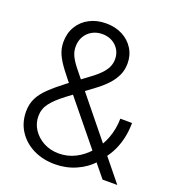

<svg xmlns="http://www.w3.org/2000/svg" viewBox="-135 -840 863 953"><g transform="rotate(20 296.5 -363.0)"><path d="M262.2 9.3Q196.3 9.3 146 -16.4Q95.7 -42 67.1 -86.7Q38.6 -131.3 38.6 -188.5Q38.6 -227.1 53.7 -258.1Q68.8 -289.1 100.8 -319.8Q132.8 -350.6 183.1 -388.7L293.5 -470.7Q313 -485.8 329.3 -502.7Q345.7 -519.5 355.5 -539.3Q365.2 -559.1 365.2 -582.5Q365.2 -623.5 336.7 -651.1Q308.1 -678.7 263.7 -678.7Q234.4 -678.7 210.7 -665.5Q187 -652.3 173.3 -628.9Q159.7 -605.5 159.7 -575.2Q159.7 -549.8 170.2 -527.3Q180.7 -504.9 202.4 -477.3Q224.1 -449.7 256.8 -409.7L588.9 0H511.2L221.7 -355Q177.7 -408.2 149.9 -444.6Q122.1 -481 108.4 -511.2Q94.7 -541.5 94.7 -575.7Q94.7 -623 116.5 -658.9Q138.2 -694.8 176.3 -714.8Q214.4 -734.9 263.7 -734.9Q313 -734.9 350.3 -715.3Q387.7 -695.8 409.2 -661.6Q430.7 -627.4 430.7 -583.5Q430.7 -549.8 417.7 -521.5Q404.8 -493.2 382.3 -468.8Q359.9 -444.3 331.1 -422.4L199.7 -324.2Q150.4 -287.1 127.2 -256.3Q104 -225.6 104 -187.5Q104 -148.9 125 -117.2Q146 -85.4 181.6 -66.4Q217.3 -47.4 261.7 -47.4Q308.1 -47.4 348.9 -68.1Q389.6 -88.9 421.4 -125.5Q453.1 -162.1 471.4 -210.4Q489.7 -258.8 490.7 -314.5L552.7 -314Q552.2 -266.6 542 -225.8Q531.7 -185.1 513.7 -152.3Q495.6 -119.6 472.2 -93.8L459 -75.7Q424.8 -36.6 372.8 -13.7Q320.8 9.3 262.2 9.3Z"/></g></svg>

Font: Inter 28pt Light
Style: Regular
Weight: 300
Designer: Rasmus Andersson
Foundry: rsms
Version: Version 4.001;git-66647c0bb